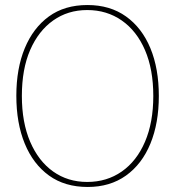

<svg xmlns="http://www.w3.org/2000/svg" viewBox="-20 -732 697 764"><path d="M329 12Q238 12 175 -33.5Q112 -79 78.5 -160.5Q45 -242 45 -351Q45 -459 78.5 -540Q112 -621 174.5 -666.5Q237 -712 328 -712Q418 -712 481.5 -666.5Q545 -621 578.5 -540Q612 -459 612 -350Q612 -242 578.5 -160.5Q545 -79 481.5 -33.5Q418 12 329 12ZM327 -8Q405 -8 464.5 -49.5Q524 -91 557 -168Q590 -245 590 -350Q590 -456 557 -532.5Q524 -609 464.5 -650.5Q405 -692 327 -692Q250 -692 191.5 -650.5Q133 -609 100 -533Q67 -457 67 -350Q67 -245 100 -168Q133 -91 191.5 -49.5Q250 -8 327 -8Z"/></svg>

Font: DM Sans 28pt Thin
Style: Regular
Weight: 250
Version: Version 4.004;gftools[0.9.30]